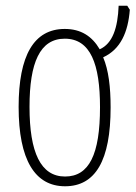

<svg xmlns="http://www.w3.org/2000/svg" viewBox="-20 -640 473 670"><path d="M366 -265C366 -336 359 -395 340 -440C401 -468 427 -528 433 -606L424 -620H394C391 -543 373 -488 328 -468C301 -514 262 -539 206 -539C98 -539 45 -446 45 -267C45 -82 102 10 207 10C313 10 366 -80 366 -265ZM83 -267C83 -421 119 -505 206 -505C296 -505 329 -416 329 -266C329 -101 291 -24 207 -24C122 -24 83 -108 83 -267Z"/></svg>

Font: Noto Sans ExtraCondensed ExtraLight
Style: Regular
Weight: 200
Width: 2
Designer: Monotype Design Team
Foundry: Monotype Imaging Inc.
Version: Version 2.013